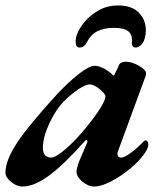

<svg xmlns="http://www.w3.org/2000/svg" viewBox="-44 -669 605 703"><path d="M-24 -37Q-24 -81 17 -144Q58 -207 164 -323Q208 -370 245.5 -399Q283 -428 302 -428Q328 -428 361 -402Q369 -393 370 -393H372Q374 -393 375 -395.5Q376 -398 377 -400Q390 -425 392 -432Q398 -443 417 -443Q439 -443 465 -428Q491 -413 491 -400Q491 -396 489 -390L389 -118Q386 -111 386 -106Q386 -92 400 -92Q411 -92 434.5 -109Q458 -126 483 -152Q486 -155 488 -155Q493 -155 496 -150.5Q499 -146 499 -139Q499 -125 480.5 -100.5Q462 -76 432 -51Q395 -21 360 -3.5Q325 14 302 14Q279 14 257.5 -4Q236 -22 236 -41Q236 -47 241 -64Q243 -72 251 -90.5Q259 -109 263 -119L275 -147Q276 -148 276 -151Q276 -155 273.5 -156Q271 -157 269 -155Q191 -67 136 -26.5Q81 14 38 14Q17 14 -3.5 -3Q-24 -20 -24 -37ZM272 -203Q304 -242 323 -272.5Q342 -303 342 -316Q342 -325 322 -342Q299 -360 285 -360Q270 -360 243 -342Q216 -324 192 -300Q160 -268 136.5 -217Q113 -166 113 -127Q113 -110 121 -101Q129 -92 143 -92Q160 -92 197 -124Q234 -156 272 -203ZM490 -559Q490 -542 486 -529Q482 -513 472 -504Q462 -495 453 -495Q437 -495 439 -516Q441 -543 425 -555Q409 -567 373 -567Q337 -567 313 -555Q289 -543 275 -516Q265 -495 247 -495Q233 -495 233 -516Q233 -524 234 -529Q238 -552 259 -580.5Q280 -609 313.5 -629Q347 -649 388 -649Q439 -649 464.5 -622.5Q490 -596 490 -559Z"/></svg>

Font: EB Garamond
Style: Bold Italic
Weight: 700
Italic angle: -17.2°
Designer: Georg Duffner and Octavio Pardo
Foundry: Georg Duffner
Version: Version 1.000